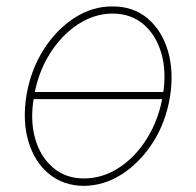

<svg xmlns="http://www.w3.org/2000/svg" viewBox="-20 -574 619 605"><path d="M508.8 -284.2 499 -261.7H72.3L82 -284.2ZM244.1 11.7Q179.7 11.2 134.3 -26.1Q88.9 -63.5 69.6 -128.2Q50.3 -192.9 63.5 -274.4Q77.1 -354 117.2 -417.2Q157.2 -480.5 214.1 -517.3Q271 -554.2 334 -553.7Q399.4 -554.2 444.6 -516.4Q489.7 -478.5 509 -414.1Q528.3 -349.6 515.6 -268.6Q502.4 -189 462.2 -125.7Q421.9 -62.5 365 -25.6Q308.1 11.2 244.1 11.7ZM244.1 -11.7Q303.2 -11.7 355.5 -45.9Q407.7 -80.1 444.3 -139.6Q481 -199.2 493.2 -274.4Q505.4 -347.7 488.5 -405.8Q471.7 -463.9 431.9 -497.6Q392.1 -531.2 335 -531.2Q276.9 -531.2 224.6 -496.6Q172.4 -461.9 135.7 -402.6Q99.1 -343.3 86.9 -268.6Q74.2 -195.3 90.8 -137.2Q107.4 -79.1 147.5 -45.4Q187.5 -11.7 244.1 -11.7Z"/></svg>

Font: Inter Tight Thin
Style: Italic
Weight: 250
Italic angle: -9.39999°
Designer: Rasmus Andersson
Foundry: rsms
Version: Version 3.004